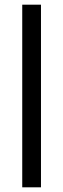

<svg xmlns="http://www.w3.org/2000/svg" viewBox="-20 -800 270 820"><path d="M155 -780V0H75V-780Z"/></svg>

Font: Venryn Sans
Style: Regular
Weight: 400
Designer: Owen Earl, indestructible type* (font) & Cristiano Sobral (main changes)
Version: Version 3.600; ttfautohint (v1.8.3)